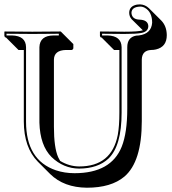

<svg xmlns="http://www.w3.org/2000/svg" viewBox="-20 -790 786 878"><path d="M671.4 -561.5Q629.4 -559.6 628.4 -517.6V-236.3Q628.4 -50.3 548.8 17.6Q488.3 68.4 377.4 68.4Q272 67.4 209.5 5.9L152.8 -50.8Q89.4 -115.7 88.9 -233.9V-561.5H64.5L7.8 -618.2Q4.4 -618.7 2.4 -620.1Q0.5 -623 0 -626V-645L2 -646Q2.9 -646 127.9 -645L256.8 -646L258.8 -645L315.4 -588.4V-569.3Q313.5 -562.5 307.6 -561.5H281.7Q227.5 -560.1 226.6 -517.6V-210.4Q226.6 -114.7 246.1 -70.8Q250.5 -61.5 254.9 -54.2Q296.4 -29.3 341.8 -28.8Q490.7 -28.8 518.6 -173.3Q525.9 -213.9 525.9 -274.9V-561.5H501.5L444.8 -618.2Q441.4 -618.7 439.5 -620.1Q437.5 -623 437 -626V-645L439 -646Q439.9 -646 548.8 -645Q614.7 -645 633.3 -651.4L582 -702.1Q571.3 -713.9 570.8 -731Q570.8 -762.2 606.4 -769Q612.8 -770 620.1 -770Q644 -769 661.1 -752.4L717.8 -695.8Q742.2 -670.4 742.7 -629.4Q742.7 -575.7 693.4 -564Q683.1 -561.5 671.4 -561.5ZM615.2 -627.9Q671.9 -635.3 675.8 -686Q675.8 -735.8 642.1 -754.4Q631.3 -760.3 620.1 -759.8Q582 -758.3 581.1 -731Q583.5 -701.2 618.2 -700.2Q656.7 -698.7 658.2 -670.9Q658.2 -645.5 626.5 -639.2Q604.5 -634.8 548.8 -634.8Q515.1 -634.8 446.8 -635.7V-627.9H472.2Q535.2 -626 536.1 -574.2V-274.9Q536.1 -123 476.1 -64.9Q427.7 -19.5 341.8 -19Q270.5 -19.5 215.8 -71.8Q163.1 -124.5 160.2 -229.5Q159.7 -242.7 160.2 -267.1V-574.2Q162.1 -627.4 225.1 -627.9H249V-635.7Q159.7 -634.8 127.9 -634.8Q95.7 -634.8 9.8 -635.7V-627.9H35.2Q98.1 -626 99.1 -574.2V-233.9Q99.1 -57.6 235.8 -11.2Q275.4 2 320.8 2Q487.8 2 536.6 -119.1Q562 -183.1 562 -293V-574.2Q562 -619.6 602.5 -627Q609.4 -627.9 615.2 -627.9Z"/></svg>

Font: Linux Biolinum Shadow O
Style: Regular
Weight: 400
Designer: Philipp H. Poll
Foundry: Philipp H. Poll
Version: Version 1.0.4